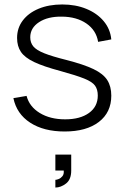

<svg xmlns="http://www.w3.org/2000/svg" viewBox="-20 -575 560 860"><path d="M228 265V230.5Q233.5 230.5 243 226.8Q252.5 223 259.8 214Q267 205 265.5 189H228V117.5H299V189Q299 229 275.8 247Q252.5 265 228 265ZM269.5 14Q176 14 115.2 -25.5Q54.5 -65 40 -135.5L99 -145.5Q111.5 -97.5 158 -69Q204.5 -40.5 272 -40.5Q339 -40.5 378.5 -69Q418 -97.5 418 -147Q418 -174 405.8 -191.2Q393.5 -208.5 357.5 -223Q321.5 -237.5 250.5 -257Q175.5 -277 133.2 -297Q91 -317 73.8 -342.5Q56.5 -368 56.5 -405Q56.5 -449.5 82 -483.2Q107.5 -517 153.2 -536Q199 -555 259 -555Q319 -555 367 -535.2Q415 -515.5 444.5 -480.2Q474 -445 478.5 -398.5L419.5 -387.5Q411 -439.5 367 -469.8Q323 -500 257 -500.5Q194.5 -501.5 155 -475.8Q115.5 -450 115.5 -408Q115.5 -384 129.2 -367.2Q143 -350.5 178 -336.5Q213 -322.5 277 -306.5Q355 -286.5 398.8 -265.5Q442.5 -244.5 460.5 -216.2Q478.5 -188 478.5 -146.5Q478.5 -71.5 422.8 -28.8Q367 14 269.5 14Z"/></svg>

Font: Manrope ExtraLight Light
Style: Regular
Weight: 300
Version: Version 4.504